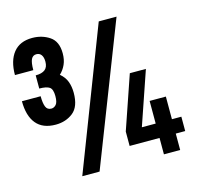

<svg xmlns="http://www.w3.org/2000/svg" viewBox="-102 -801 936 909"><g transform="rotate(-15 366.0 -347.0)"><path d="M102.4 -453.6Q137.8 -453.6 152.4 -443.4Q167 -433.2 167 -399.8Q167 -369.2 156.9 -358.1Q146.8 -347 133.8 -347Q113.8 -347 106.6 -365.1Q99.4 -383.2 99.4 -416.8H7.6Q7.6 -345 39.3 -306.6Q71 -268.2 134.4 -268.2Q184 -268.2 219.5 -296.2Q255 -324.2 255 -392.2Q255 -422.6 245.8 -447.4Q236.6 -472.2 213.6 -491.2Q232 -508.4 242.5 -531.8Q253 -555.2 253 -586Q253 -644.6 216.2 -669.2Q179.4 -693.8 131.6 -693.8Q70.8 -693.8 39.3 -654.5Q7.8 -615.2 7.8 -545H97.8Q97.8 -582.6 105.8 -598.4Q113.8 -614.2 130.8 -614.2Q146.6 -614.2 155.1 -602.5Q163.6 -590.8 163.6 -569.4Q163.6 -542.4 148.2 -530.3Q132.8 -518.2 102.4 -518.2ZM456.8 -687.8 191.8 0H276.6L544 -687.8ZM445.4 -80.4H592V0H671.6V-80.4H717.8V-150.8H671.6V-261.8H592V-150.8H524.2L614.2 -412.8H535.4L445.4 -150.8Z"/></g></svg>

Font: Secuela Light
Style: Regular
Weight: 300
Designer: Fernando Haro
Foundry: deFharo
Version: Version 1.708